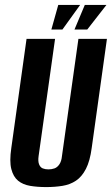

<svg xmlns="http://www.w3.org/2000/svg" viewBox="-20 -749 455 781"><path d="M168 12Q132 12 102.5 7Q73 2 53.5 -14Q34 -30 26 -61.5Q18 -93 26 -147L88 -591H204L137 -114Q134 -93 139 -80.5Q144 -68 154 -64Q164 -60 177 -60Q190 -60 201.5 -64Q213 -68 221.5 -80.5Q230 -93 232 -114L299 -591H415L353 -147Q346 -94 329.5 -62Q313 -30 289 -14Q265 2 234 7Q203 12 168 12ZM189 -629 217 -729H306L234 -629ZM283 -629 325 -729H413L335 -629Z"/></svg>

Font: Alumni Sans Thin
Style: Bold Italic
Weight: 700
Italic angle: -8°
Version: Version 1.016